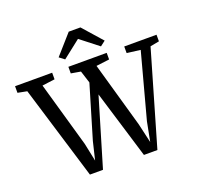

<svg xmlns="http://www.w3.org/2000/svg" viewBox="-180 -1141 1350 1313"><g transform="rotate(-20 495.0 -484.0)"><path d="M-19.5 -695V-743H250.5V-695L158.5 -683L293.5 -209.5L321 -78L352.5 -209.5L467 -593.5L438.5 -683L368.5 -695V-743H647.5V-695L551.5 -683L686 -209.5L718.5 -68L746 -209.5L873 -682.5L775 -695V-743H1010V-695L944.5 -682.5L746 0H648L497.5 -495L350 0H255L47.5 -682ZM365.5 -798 328 -826.5 453 -968H538L663 -826.5L626 -798L495.5 -900Z"/></g></svg>

Font: Merriweather 28pt
Style: Regular
Weight: 400
Version: Version 2.100